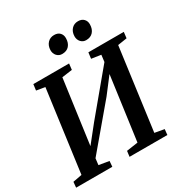

<svg xmlns="http://www.w3.org/2000/svg" viewBox="-213 -1121 1226 1284"><g transform="rotate(-30 400.0 -479.0)"><path d="M3.5 0 7.5 -43 77 -56 162 -685.5 96 -696.5 102 -743H378L372.5 -696.5L293 -685.5L218.5 -143L194.5 -154L326.5 -319.5L622 -674.5L581 -578.5L594 -685.5L521 -696.5L527 -743H800.5L795 -696.5L724 -685.5L639.5 -56L712.5 -43L708 0H416L421.5 -43L509.5 -56L583.5 -596L608 -587.5L483.5 -425L179 -64L217.5 -134.5L208 -56L286.5 -43L283 0ZM370.5 -820.5Q346 -820.5 330 -838.2Q314 -856 314.5 -882.5Q315.5 -916 335 -937Q354.5 -958 385.5 -958Q415 -958 430.2 -941Q445.5 -924 444.5 -899Q444 -864 425 -842.2Q406 -820.5 370.5 -820.5ZM555.5 -820.5Q531.5 -820.5 515.5 -838.2Q499.5 -856 500 -882.5Q501 -916 520.2 -937Q539.5 -958 570.5 -958Q599 -958 614.8 -941Q630.5 -924 629.5 -899Q629 -864 609.8 -842.2Q590.5 -820.5 555.5 -820.5Z"/></g></svg>

Font: Merriweather 24pt SemiBold
Style: Italic
Weight: 600
Italic angle: -7.8°
Version: Version 2.101